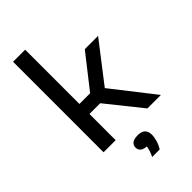

<svg xmlns="http://www.w3.org/2000/svg" viewBox="-312 -891 1212 1212"><g transform="rotate(-45 294.0 -285.0)"><path d="M76.5 0V-808H184.5V-323.5H280L453 -544H571.5L368.5 -281L588.5 0H468L280.5 -234H184.5V0ZM272.5 238Q283 216.5 288.2 199.5Q293.5 182.5 295.5 167Q266.5 165 253.2 153Q240 141 240 121.5Q240 101 255.8 88.5Q271.5 76 304.5 76Q371 76 371 137Q371 160 362.8 187.5Q354.5 215 339.5 238Z"/></g></svg>

Font: Encode Sans SemiExpanded SemiExpanded Medium
Style: Regular
Weight: 500
Width: 6
Designer: Multiple Designers
Foundry: Impallari Type
Version: Version 3.000; ttfautohint (v1.8.3) -l 8 -r 50 -G 200 -x 14 